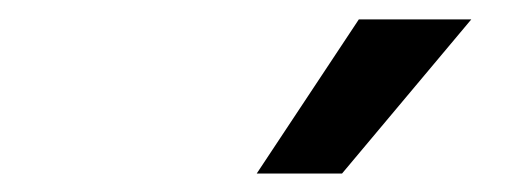

<svg xmlns="http://www.w3.org/2000/svg" viewBox="-20 -801 537 203"><path d="M251.4 -617.5H341.6L478.3 -780.5H359.4Z"/></svg>

Font: Magic Ui Pro Semi Bold
Style: Italic
Weight: 600
Italic angle: -9.39999°
Designer: Stefan Endress, Andreas Faust
Version: Version 1.000;FEAKit 1.0